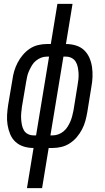

<svg xmlns="http://www.w3.org/2000/svg" viewBox="-20 -755 540 990"><path d="M119 215 153 8Q126 8 102 0.5Q78 -7 60 -23.5Q42 -40 32.5 -63Q23 -86 19 -111Q15 -136 16.5 -162Q18 -188 22 -214L44 -344Q47 -367 53.5 -389Q60 -411 71 -432Q82 -453 97.5 -471.5Q113 -490 133 -503.5Q153 -517 176 -522.5Q199 -528 221 -528H242L276 -735H354L320 -528Q347 -528 371.5 -520.5Q396 -513 413.5 -496.5Q431 -480 441 -457Q451 -434 454.5 -409Q458 -384 457 -358Q456 -332 451 -306L430 -176Q426 -153 420 -131Q414 -109 403 -88Q392 -67 376.5 -48.5Q361 -30 340.5 -16.5Q320 -3 297 2.5Q274 8 252 8H231L197 215ZM166 -57 233 -463H221Q206 -463 192 -457.5Q178 -452 165.5 -442Q153 -432 145 -418.5Q137 -405 130.5 -391Q124 -377 120.5 -362.5Q117 -348 115 -334L93 -204Q91 -188 89.5 -172.5Q88 -157 89 -141.5Q90 -126 93 -111Q96 -96 103 -83.5Q110 -71 123.5 -64Q137 -57 153 -57ZM240 -57H252Q267 -57 281.5 -62.5Q296 -68 308 -78Q320 -88 328.5 -101.5Q337 -115 343 -129Q349 -143 352.5 -157.5Q356 -172 359 -186L380 -316Q383 -332 384.5 -347.5Q386 -363 385 -378.5Q384 -394 381 -409Q378 -424 370.5 -436.5Q363 -449 349.5 -456Q336 -463 320 -463H307Z"/></svg>

Font: Iosevka Term Curly Oblique
Style: Regular
Weight: 400
Italic angle: -9°
Designer: Belleve Invis
Foundry: Belleve Invis
Version: Version 32.3.0